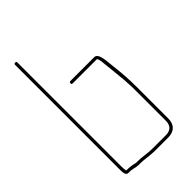

<svg xmlns="http://www.w3.org/2000/svg" viewBox="-224 -786 867 867"><g transform="rotate(-45 209.0 -353.0)"><path d="M307 -4H222C190 -4 162 -11 133 -11C128 -10 124 -11 119 -12C105 -16 85 -18 68 -18V-19C67 -19 67 -20 67 -21C66 -26 65 -34 65 -46V-710C65 -715 63 -717 58 -717C53 -717 50 -715 50 -710V-46C50 -23 50 -3 68 -3H82C99 -1 116 6 134 4C162 4 191 11 222 11H307C346 11 368 -11 368 -50V-245C368 -297 365 -343 359 -391C355 -418 356 -482 328 -482H175C170 -482 168 -479 168 -474C168 -469 170 -467 175 -467H328C333 -467 336 -452 337 -444C342 -404 345 -361 350 -317L352 -283C353 -272 353 -259 353 -245V-50C353 -20 337 -4 307 -4Z"/></g></svg>

Font: Electronic
Style: UltTh
Weight: 100
Version: Version 1.011